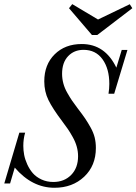

<svg xmlns="http://www.w3.org/2000/svg" viewBox="-40 -888 654 921"><path d="M400.9 -720.2 291 -848.6 306.6 -868.2 430.2 -794.4 582.5 -867.7 594.7 -848.6 426.8 -720.2ZM221.2 12.7Q113.8 12.7 30.8 -84L8.3 -7.8H-19.5L52.7 -251.5H80.6Q71.8 -221.7 71.8 -188Q71.8 -167 75.9 -145Q80.1 -123 90.8 -99.4Q101.6 -75.7 117.4 -57.4Q133.3 -39.1 158.9 -27.1Q184.6 -15.1 215.8 -15.1Q268.1 -15.1 301.3 -48.8Q334.5 -82.5 334.5 -138.7Q334.5 -162.1 328.1 -184.8Q321.8 -207.5 308.8 -230.7Q295.9 -253.9 285.6 -268.8Q275.4 -283.7 257.8 -307.1Q212.4 -367.2 192.4 -408Q172.4 -448.7 172.4 -498Q172.4 -578.1 222.2 -627.4Q272 -676.8 352.1 -676.8Q463.9 -676.8 518.1 -563.5L543.9 -648.4H571.3L507.8 -438.5H480.5Q484.4 -463.4 484.4 -485.4Q484.4 -558.1 451.9 -603.5Q419.4 -648.9 360.8 -648.9Q315.4 -648.9 286.6 -618.4Q257.8 -587.9 257.8 -534.2Q257.8 -510.7 263.9 -487.8Q270 -464.8 283.2 -441.9Q296.4 -418.9 305.7 -405.3Q314.9 -391.6 332 -369.1Q356 -337.9 367.9 -320.3Q379.9 -302.7 394 -277.6Q408.2 -252.4 414.1 -228.8Q419.9 -205.1 419.9 -178.2Q419.9 -93.3 363.8 -40.3Q307.6 12.7 221.2 12.7Z"/></svg>

Font: Elstob 18pt
Style: Italic
Weight: 400
Italic angle: -20°
Designer: Peter S. Baker
Version: Version 1.015